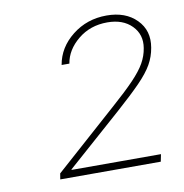

<svg xmlns="http://www.w3.org/2000/svg" viewBox="-58 -861 529 553"><g transform="rotate(-10 206.0 -584.0)"><path d="M75.3 -363.6 78.1 -380.7 261.4 -544Q302.6 -580.3 326.7 -605.5Q350.9 -630.7 362.6 -651.3Q374.3 -671.9 377.8 -694.6Q384.2 -733 358.5 -759.2Q332.7 -785.5 286.9 -785.5Q236.9 -785.5 201.2 -756.2Q165.5 -726.9 159.1 -687.5H136.4Q144.9 -737.6 187.9 -771.5Q230.8 -805.4 288.4 -805.4Q343.8 -805.4 375.7 -773.1Q407.7 -740.8 399.1 -691.8Q394.9 -666.2 382.3 -644Q369.7 -621.8 343.6 -595Q317.5 -568.2 272.7 -528.4L112.2 -386.4V-384.9H373.6L369.3 -363.6Z"/></g></svg>

Font: Inter Thin  BETA
Style: Italic
Weight: 100
Italic angle: -9.39999°
Designer: Rasmus Andersson
Foundry: rsms
Version: Version 3.011;git-f93a4a705